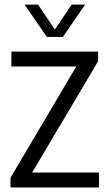

<svg xmlns="http://www.w3.org/2000/svg" viewBox="-20 -821 480 841"><path d="M25.9 0V-42.4L322.7 -544.4L326.9 -529.8H29.9V-595H409.7V-552.6L112.1 -50.6L107.9 -65.2H413.7V0ZM185.3 -659.1 87.8 -800.8H146.8L226.1 -682.9H214.5L293.8 -800.8H352.8L255.3 -659.1Z"/></svg>

Font: Encode Sans SC Condensed Thin
Style: Regular
Weight: 100
Width: 3
Designer: Multiple Designers
Foundry: Impallari Type
Version: Version 3.002